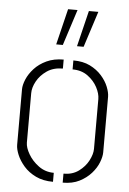

<svg xmlns="http://www.w3.org/2000/svg" viewBox="-53 -768 545 809"><g transform="rotate(5 220.0 -364.0)"><path d="M253 -577 290 -729H330L281 -577ZM165 -577 202 -729H242L193 -577ZM202 1Q160 1 129 -14Q98 -29 78 -52Q58 -75 48 -99Q38 -123 38 -141V-376Q38 -394 48 -418Q58 -442 78.5 -464.5Q99 -487 130 -501.5Q161 -516 202 -516V-478Q162 -478 134.5 -459Q107 -440 92.5 -413.5Q78 -387 78 -363V-154Q78 -133 94 -105.5Q110 -78 138 -57.5Q166 -37 202 -37ZM243 1V-37Q281 -37 307.5 -56.5Q334 -76 348 -103Q362 -130 362 -152V-363Q362 -386 348 -412.5Q334 -439 307.5 -458.5Q281 -478 243 -478V-516Q284 -516 313.5 -501.5Q343 -487 363 -464.5Q383 -442 392.5 -418Q402 -394 402 -376V-141Q402 -123 392.5 -98.5Q383 -74 363 -51.5Q343 -29 313.5 -14Q284 1 243 1Z"/></g></svg>

Font: Stick No Bills ExtraLight
Style: Regular
Weight: 200
Designer: Kosala Senevirathne, Siva Puranthara, Lasantha Premarathna, Tharique Azeez
Foundry: mooniak
Version: Version 2.000